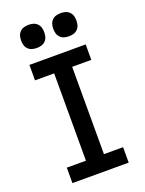

<svg xmlns="http://www.w3.org/2000/svg" viewBox="-174 -1039 848 1122"><g transform="rotate(-20 250.0 -478.5)"><path d="M75 0V-96H194V-639H75V-735H425V-639H306V-96H425V0ZM350 -813Q335 -813 321 -817Q307 -821 296.5 -831.5Q286 -842 282 -856Q278 -870 278 -885Q278 -900 282 -914Q286 -928 296.5 -938.5Q307 -949 321 -953Q335 -957 350 -957Q365 -957 379 -953Q393 -949 403.5 -938.5Q414 -928 418 -914Q422 -900 422 -885Q422 -870 418 -856Q414 -842 403.5 -831.5Q393 -821 379 -817Q365 -813 350 -813ZM150 -813Q135 -813 121 -817Q107 -821 96.5 -831.5Q86 -842 82 -856Q78 -870 78 -885Q78 -900 82 -914Q86 -928 96.5 -938.5Q107 -949 121 -953Q135 -957 150 -957Q165 -957 179 -953Q193 -949 203.5 -938.5Q214 -928 218 -914Q222 -900 222 -885Q222 -870 218 -856Q214 -842 203.5 -831.5Q193 -821 179 -817Q165 -813 150 -813Z"/></g></svg>

Font: Moesevka
Style: Bold
Weight: 700
Monospace: yes
Designer: Belleve Invis
Foundry: Belleve Invis
Version: Version 32.5.0; ttfautohint (v1.8.4)